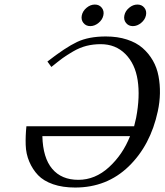

<svg xmlns="http://www.w3.org/2000/svg" viewBox="-20 -820 730 852"><path d="M539.1 -718.3Q527.8 -732.4 532 -752Q536.1 -771.5 553.2 -785.6Q570.3 -799.8 589.8 -799.8Q609.4 -799.8 620.6 -785.6Q631.8 -771.5 627.7 -752Q623.5 -732.4 606.2 -718.3Q588.9 -704.1 569.6 -704.1Q550.3 -704.1 539.1 -718.3ZM350.1 -718.3Q338.9 -732.4 343 -752Q347.2 -771.5 364.3 -785.6Q381.3 -799.8 400.9 -799.8Q420.4 -799.8 431.6 -785.6Q442.9 -771.5 438.7 -752Q434.6 -732.4 417.2 -718.3Q399.9 -704.1 380.6 -704.1Q361.3 -704.1 350.1 -718.3ZM208 -522.9 190.4 -546.9Q270.5 -609.4 322 -633.8Q373.5 -658.2 449.7 -658.2Q502 -658.2 543.7 -644.5Q585.4 -630.9 612.8 -606.9Q640.1 -583 658.2 -551.5Q676.3 -520 683.3 -482.7Q690.4 -445.3 689.7 -406Q689 -366.7 680.2 -326.2Q647.9 -175.3 551 -81.5Q454.1 12.2 313.5 12.2Q257.8 12.2 215.6 -2.4Q173.3 -17.1 148.9 -42.7Q124.5 -68.4 109.9 -102.8Q95.2 -137.2 94 -177Q92.8 -216.8 97.2 -259.8H575.2Q578.1 -270 584 -296.9Q602.1 -391.6 590.8 -464.4Q579.6 -537.1 536.1 -580.6Q492.7 -624 426.8 -624Q393.6 -624 363.8 -616.5Q334 -608.9 304.9 -592Q275.9 -575.2 257.6 -561.8Q239.3 -548.3 208 -522.9ZM168 -215.8Q170.4 -119.6 211.7 -70.8Q252.9 -22 327.6 -22Q402.3 -22 463.6 -78.1Q524.9 -134.3 557.1 -215.8Z"/></svg>

Font: Linux Biolinum
Style: Italic
Weight: 400
Italic angle: -12°
Designer: Philipp H. Poll
Foundry: Philipp H. Poll
Version: Version 1.1.3 ; ttfautohint (v0.9)